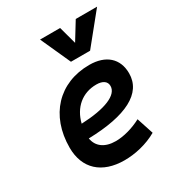

<svg xmlns="http://www.w3.org/2000/svg" viewBox="-185 -897 955 1028"><g transform="rotate(-30 293.0 -383.0)"><path d="M295.9 -102.5C228.5 -102.5 186 -133.8 177.2 -187.5C410.2 -193.4 538.6 -257.8 538.6 -381.8C538.6 -473.1 478 -527.3 375.5 -527.3C188 -527.3 63.5 -395 63.5 -195.8C63.5 -66.4 146 9.8 285.6 9.8C350.6 9.8 425.8 -6.8 488.3 -43L454.6 -146C403.3 -118.7 344.7 -102.5 295.9 -102.5ZM299.8 -590.8H418L568.4 -776.4H436.5L369.6 -667.5L339.8 -776.4H215.8ZM183.6 -274.9C205.1 -362.8 269 -417.5 356 -417.5C396 -417.5 418.5 -400.9 418.5 -373C418.5 -316.9 332 -281.2 183.6 -274.9Z"/></g></svg>

Font: Cascadia Mono PL SemiBold
Style: Italic
Weight: 600
Italic angle: -10°
Monospace: yes
Designer: Aaron Bell
Foundry: Saja Typeworks
Version: Version 2404.023